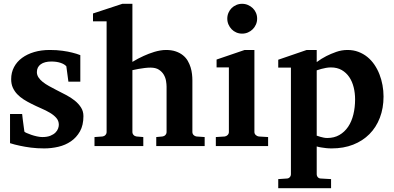

<svg xmlns="http://www.w3.org/2000/svg" viewBox="-20 -760 2048 999"><path d="M397.9 -335H335.9L325.2 -415Q315.4 -426.3 294.9 -433.1Q274.4 -439.9 247.1 -439.9Q211.9 -439.9 191.9 -425.5Q171.9 -411.1 171.9 -384.8Q171.9 -370.1 180.2 -357.4Q188.5 -344.7 202.6 -333.5Q216.8 -322.3 234.9 -312.3Q252.9 -302.2 272.9 -292Q297.9 -279.3 323.2 -266.1Q348.6 -252.9 368.7 -236.8Q388.7 -220.7 401.4 -200.9Q414.1 -181.2 414.1 -155.8Q414.1 -108.4 396 -76.4Q377.9 -44.4 349.1 -24.7Q320.3 -4.9 283.7 3.7Q247.1 12.2 210 12.2Q172.9 12.2 140.9 8.1Q108.9 3.9 84.5 -1.5Q56.2 -7.3 32.2 -15.1V-167H95.2Q96.2 -156.7 98.1 -141.1Q100.1 -125.5 102.1 -110.8Q104 -93.8 106.9 -75.2Q107.9 -72.8 118.2 -68.1Q128.4 -63.5 142.6 -58.6Q156.7 -53.7 172.4 -50.3Q188 -46.9 200.2 -46.9Q225.6 -46.9 242.2 -53.7Q258.8 -60.5 268.6 -70.3Q278.3 -80.1 282.2 -91.1Q286.1 -102.1 286.1 -110.8Q286.1 -131.3 273.2 -146.2Q260.3 -161.1 239.7 -173.3Q219.2 -185.5 193.6 -196.5Q168 -207.5 143.1 -220.2Q122.1 -230.5 103 -242.7Q84 -254.9 69.6 -270Q55.2 -285.2 46.6 -304.2Q38.1 -323.2 38.1 -348.1Q38.1 -382.8 53 -410.9Q67.9 -439 94.7 -458.7Q121.6 -478.5 158.2 -489.3Q194.8 -500 238.8 -500Q275.9 -500 305.4 -495.8Q335 -491.7 355.5 -486.3Q379.4 -480.5 397.9 -473.1Z M793 0V-46.9L824.7 -49.8Q834 -50.8 840.3 -57.4Q846.7 -64 846.7 -73.2V-309.1Q846.7 -321.3 844 -338.4Q841.3 -355.5 832.5 -370.8Q823.7 -386.2 807.1 -397.2Q790.5 -408.2 762.7 -408.2Q747.6 -408.2 731.2 -406Q714.8 -403.8 700.7 -401.4Q684.6 -398.4 668.9 -395V-73.2Q668.9 -64 675.3 -57.4Q681.6 -50.8 690.9 -49.8L725.6 -46.9V0H471.7V-46.9L512.7 -49.8Q522 -50.8 528.3 -57.4Q534.7 -64 534.7 -73.2V-648.9H463.9V-689.9L616.7 -740.2H668.9V-438Q696.8 -455.1 727.1 -468.8Q739.7 -474.6 754.2 -480.2Q768.6 -485.8 783.4 -490.2Q798.3 -494.6 813.7 -497.3Q829.1 -500 843.8 -500Q873 -500 894.8 -492.4Q916.5 -484.9 931.9 -472.4Q947.3 -460 956.8 -443.6Q966.3 -427.2 971.7 -409.7Q977.1 -392.1 979 -374.8Q981 -357.4 981 -342.8V-73.2Q981 -64 987.3 -57.4Q993.7 -50.8 1002.9 -49.8L1044.9 -46.9V0Z M1103 0V-46.9L1148.9 -49.8Q1157.7 -50.8 1164.3 -57.4Q1170.9 -64 1170.9 -73.2V-409.2H1106.9V-450.2L1252.9 -500H1303.7V-73.2Q1303.7 -64 1310.8 -57.4Q1317.9 -50.8 1326.7 -49.8L1375 -46.9V0ZM1317.9 -663.1Q1317.9 -647 1311.8 -632.8Q1305.7 -618.7 1294.9 -607.9Q1284.2 -597.2 1270 -591.1Q1255.9 -585 1239.7 -585Q1223.6 -585 1209.5 -591.1Q1195.3 -597.2 1185.1 -607.9Q1174.8 -618.7 1168.7 -632.8Q1162.6 -647 1162.6 -663.1Q1162.6 -679.2 1168.7 -693.4Q1174.8 -707.5 1185.1 -717.8Q1195.3 -728 1209.5 -734.1Q1223.6 -740.2 1239.7 -740.2Q1255.9 -740.2 1270 -734.1Q1284.2 -728 1294.9 -717.8Q1305.7 -707.5 1311.8 -693.4Q1317.9 -679.2 1317.9 -663.1Z M1827.6 -243.2Q1827.6 -275.9 1820.1 -306.2Q1812.5 -336.4 1797.1 -359.1Q1781.7 -381.8 1758.1 -395.5Q1734.4 -409.2 1701.7 -409.2Q1688.5 -409.2 1675.5 -406.7Q1662.6 -404.3 1651.9 -401.4Q1639.2 -397.9 1627.9 -394V-54.2Q1637.7 -50.3 1647.5 -47.9Q1655.8 -45.4 1665 -43.7Q1674.3 -42 1682.6 -42Q1718.8 -42 1745.8 -57.6Q1772.9 -73.2 1791.3 -100.3Q1809.6 -127.4 1818.6 -164.3Q1827.6 -201.2 1827.6 -243.2ZM1975.6 -257.8Q1975.6 -197.3 1956.5 -147.5Q1937.5 -97.7 1902.3 -62.3Q1867.2 -26.9 1817.4 -7.3Q1767.6 12.2 1705.6 12.2Q1690.4 12.2 1676.8 10.7Q1663.1 9.3 1651.9 7.3Q1639.2 5.4 1627.9 2V146Q1627.9 155.8 1634 162.4Q1640.1 168.9 1649.9 168.9L1702.6 171.9V219.2H1427.7V171.9L1471.7 168.9Q1481 168.9 1487.3 162.4Q1493.7 155.8 1493.7 146V-408.2H1427.7V-449.2L1575.7 -500H1627.9V-437Q1651.4 -454.6 1678.2 -468.3Q1701.2 -480 1729.5 -490Q1757.8 -500 1788.6 -500Q1818.8 -500 1844.7 -490.2Q1870.6 -480.5 1891.4 -463.6Q1912.1 -446.8 1928 -423.6Q1943.8 -400.4 1954.3 -373.5Q1964.8 -346.7 1970.2 -317.1Q1975.6 -287.6 1975.6 -257.8Z"/></svg>

Font: Charis SIL Phon
Style: Bold
Weight: 700
Foundry: SIL International
Version: Version 5.000